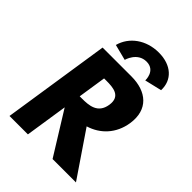

<svg xmlns="http://www.w3.org/2000/svg" viewBox="-296 -1237 1387 1387"><g transform="rotate(45 397.0 -543.5)"><path d="M359.4 -875C359.4 -875 386.2 -978 480.2 -978C574.2 -978 569.4 -875 569.4 -875L700.1 -906C704.5 -1013 625.8 -1087 496.8 -1087C367.8 -1087 266.5 -1013 238.1 -906ZM315.7 -459 348.8 -675H370.8C441.8 -675 526 -670 510.3 -567C494.5 -464 408.7 -459 337.7 -459ZM183.7 -825 57.5 0H245.5L295.4 -326L497.5 0H736.5L504.7 -341C610.6 -373 691.3 -456 710.3 -580C735 -742 631.7 -825 478.7 -825Z"/></g></svg>

Font: Sztylet
Style: BdObl
Weight: 700
Foundry: Cannot Into Space Fonts, PlusOne Fonts
Version: Version 0.12